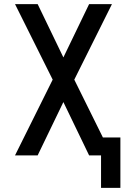

<svg xmlns="http://www.w3.org/2000/svg" viewBox="-20 -755 616 933"><path d="M471 158H565V-87H480L341 -368L524 -735H413L288 -476L163 -735H53L236 -368L53 0H163L288 -259L413 0H471Z"/></svg>

Font: Iosevka Sparkle Medium
Style: Regular
Weight: 500
Designer: Belleve Invis
Foundry: Belleve Invis
Version: Version 4.5.0; ttfautohint (v1.8.3)